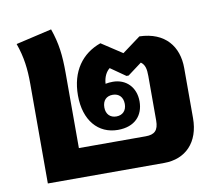

<svg xmlns="http://www.w3.org/2000/svg" viewBox="-72 -710 904 795"><g transform="rotate(-10 380.5 -313.0)"><path d="M67 0H556C647 0 706 -61 706 -162V-373C706 -463 654 -531 546 -534L469 -477L382 -534C303 -506 253 -439 253 -337C253 -232 309 -168 392 -168C463 -168 500 -210 500 -269C500 -329 460 -368 405 -368C394 -368 384 -367 374 -365C376 -394 387 -414 402 -426L465 -382H474L533 -426C550 -414 554 -395 554 -366V-179C554 -137 537 -122 500 -122H219V-437C219 -513 213 -563 191 -626L40 -591C61 -532 67 -481 67 -419ZM395 -224C369 -224 352 -241 352 -269C352 -299 369 -315 395 -315C421 -315 438 -298 438 -269C438 -241 421 -224 395 -224Z"/></g></svg>

Font: Noto Sans Thai Looped SemiCondensed ExtraBold
Style: Regular
Weight: 800
Width: 4
Designer: Sasikarn Vongin, Ben Mitchell
Foundry: The Fontpad Ltd
Version: Version 1.001